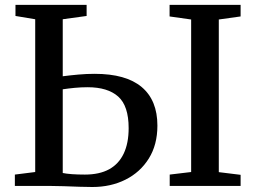

<svg xmlns="http://www.w3.org/2000/svg" viewBox="-20 -763 1048 788"><path d="M359 4.5Q338 4.5 306.5 3.5Q275 2.5 242 1.2Q209 0 180.5 0H41V-46.5L124.5 -57V-684L43.5 -697.5V-743H335.5V-697.5L237.5 -684V-450Q268.5 -454 302 -457Q335.5 -460 368.5 -460Q497 -460 561.5 -405.8Q626 -351.5 626 -247.5Q626 -169 590.8 -112.5Q555.5 -56 495.2 -25.8Q435 4.5 359 4.5ZM328.5 -46.5Q388 -46.5 427.8 -68.2Q467.5 -90 487.8 -132.8Q508 -175.5 508 -237Q508 -328.5 465 -366.8Q422 -405 339.5 -405Q312.5 -405 286.8 -402.5Q261 -400 237.5 -396.5V-53Q251.5 -50 275.2 -48.2Q299 -46.5 328.5 -46.5ZM764.5 -57V-683L676 -695.5V-743H967.5V-695.5L878 -683V-56.5L967.5 -45.5V0H676.5V-46.5Z"/></svg>

Font: Merriweather 36pt Medium
Style: Regular
Weight: 500
Version: Version 2.100